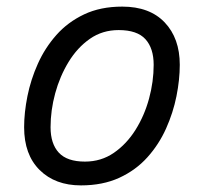

<svg xmlns="http://www.w3.org/2000/svg" viewBox="-20 -550 600 581"><path d="M225 11Q147 11 100 -35.5Q53 -82 53 -165Q53 -209 63 -259Q73 -309 94.5 -357Q116 -405 150.5 -444Q185 -483 234.5 -506.5Q284 -530 350 -530Q433 -530 478.5 -482Q524 -434 524 -354Q524 -309 514 -259Q504 -209 482.5 -161Q461 -113 426 -74Q391 -35 341 -12Q291 11 225 11ZM237 -61Q286 -61 324.5 -87.5Q363 -114 390 -157Q417 -200 431 -251.5Q445 -303 445 -354Q445 -404 420 -431.5Q395 -459 339 -459Q290 -459 252 -432.5Q214 -406 187.5 -362.5Q161 -319 147 -267.5Q133 -216 133 -165Q133 -115 158 -88Q183 -61 237 -61Z"/></svg>

Font: Ubuntu Sans Mono
Style: Italic
Weight: 400
Italic angle: -13.5°
Monospace: yes
Designer: Dalton Maag Ltd
Foundry: Dalton Maag Ltd
Version: Version 1.006